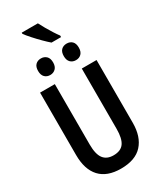

<svg xmlns="http://www.w3.org/2000/svg" viewBox="-277 -1213 1084 1307"><g transform="rotate(-30 265.0 -560.0)"><path d="M263 10Q154 10 98.5 -50Q43 -110 43 -224V-714H159V-239Q159 -163 185 -128.5Q211 -94 264 -94Q321 -94 346 -129Q371 -164 371 -240V-714H487V-221Q487 -112 431.5 -51Q376 10 263 10ZM366 -783Q340 -783 323.5 -799.5Q307 -816 307 -848Q307 -881 323.5 -897Q340 -913 366 -913Q392 -913 408.5 -897Q425 -881 425 -848Q425 -816 408.5 -799.5Q392 -783 366 -783ZM164 -783Q138 -783 121.5 -799.5Q105 -816 105 -848Q105 -881 121.5 -897Q138 -913 164 -913Q189 -913 206 -897Q223 -881 223 -848Q223 -816 206 -799.5Q189 -783 164 -783ZM281 -970Q261 -987 233 -1015Q205 -1043 179 -1072Q153 -1101 139 -1121V-1130H266Q277 -1108 293 -1080Q309 -1052 326 -1025.5Q343 -999 356 -982V-970Z"/></g></svg>

Font: Noto Sans Mono Condensed SemiBold
Style: Regular
Weight: 600
Width: 3
Designer: Monotype Design Team
Foundry: Monotype Imaging Inc.
Version: Version 2.014